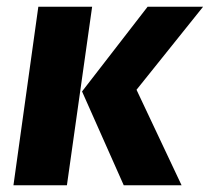

<svg xmlns="http://www.w3.org/2000/svg" viewBox="-20 -551 624 571"><path d="M386 -284 584 -531H419L224 -279L348 0H520ZM179 0 254 -531H94L20 0Z"/></svg>

Font: Fira Sans OT
Style: Bold Italic
Weight: 700
Italic angle: -8°
Designer: Carrois Corporate & Edenspiekermann
Foundry: Carrois Corporate GbR & Edenspiekermann AG
Version: Version 2.001